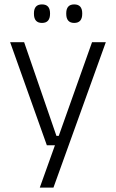

<svg xmlns="http://www.w3.org/2000/svg" viewBox="-20 -679 526 871"><path d="M273 -62.5 241.5 -48.5 397.5 -487.5H460L222.5 172H160.5L237.5 -43L263 -20H192.5L26 -487.5H89.5L236 -62.5ZM170.5 -575Q152 -575 143 -585.5Q134 -596 134 -616V-619Q134 -638.5 143 -648.8Q152 -659 170.5 -659Q189 -659 198 -648.8Q207 -638.5 207 -619V-616Q207 -596 198 -585.5Q189 -575 170.5 -575ZM316.5 -575Q298.5 -575 289.5 -585.5Q280.5 -596 280.5 -616V-619Q280.5 -638.5 289.5 -648.8Q298.5 -659 316.5 -659Q335 -659 344 -648.8Q353 -638.5 353 -619V-616Q353 -596 344 -585.5Q335 -575 316.5 -575Z"/></svg>

Font: Anek Bangla Medium Light
Style: Regular
Weight: 300
Version: Version 1.003